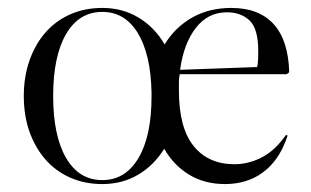

<svg xmlns="http://www.w3.org/2000/svg" viewBox="-20 -454 785 484"><path d="M703 -267H433Q431 -257 431 -247Q431 -237 431 -226Q431 -132 468 -86Q505 -40 571 -40Q604 -40 635.5 -55Q667 -70 692 -102L701 -114L705 -112L701 -101Q681 -47 641.5 -18.5Q602 10 547 10Q496 10 457 -13.5Q418 -37 394 -79Q368 -37 328 -13.5Q288 10 238 10Q194 10 157.5 -6Q121 -22 95 -51.5Q69 -81 54.5 -121.5Q40 -162 40 -212Q40 -261 54.5 -302Q69 -343 95 -372.5Q121 -402 157.5 -418Q194 -434 238 -434Q289 -434 329.5 -409.5Q370 -385 395 -342Q421 -385 464 -409.5Q507 -434 563 -434Q633 -434 670 -393Q707 -352 709 -272ZM114 -212Q114 -112 146.5 -56Q179 0 238 0Q296 0 329 -55.5Q362 -111 362 -211V-221Q360 -317 327.5 -370.5Q295 -424 238 -424Q179 -424 146.5 -368Q114 -312 114 -212ZM552 -423Q504 -423 473.5 -383.5Q443 -344 434 -278L628 -285Q630 -291 630.5 -302.5Q631 -314 631 -325Q631 -382 609 -402.5Q587 -423 552 -423Z"/></svg>

Font: Libre Caslon Display
Style: Regular
Weight: 400
Designer: Pablo Impallari, Rodrigo Fuenzalida
Foundry: Pablo Impallari, Rodrigo Fuenzalida
Version: Version 1.002; ttfautohint (v1.5)